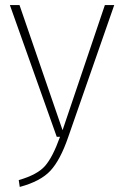

<svg xmlns="http://www.w3.org/2000/svg" viewBox="-20 -540 491 758"><path d="M431 -520 249 2Q218 92 179 134Q140 176 58 198L54 171Q127 150 157.5 115.5Q188 81 217 0H204L19 -520H57L227 -26L394 -520Z"/></svg>

Font: FiraSans
Style: Regular
Weight: 200
Designer: Carrois Corporate & Edenspiekermann AG
Foundry: Carrois Corporate GbR & Edenspiekermann AG
Version: Version 3.106;PS 003.106;hotconv 1.0.70;makeotf.lib2.5.58329